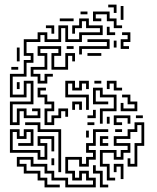

<svg xmlns="http://www.w3.org/2000/svg" viewBox="-20 -796 682 832"><path d="M473 -740V-764H449V-776H485V-740ZM503 -710V-770H515V-710ZM329 -734V-746H359V-734ZM473 -674V-704H443V-734H395V-716H419V-704H383V-746H455V-716H485V-686H509V-674ZM23 -254V-356H113V-434H95V-374H23V-476H83V-536H113V-554H83V-626H143V-656H185V-626H233V-686H275V-626H323V-656H413V-674H353V-704H335V-674H305V-650H293V-686H323V-716H365V-686H425V-644H335V-614H263V-674H245V-614H173V-644H155V-614H95V-566H125V-524H95V-464H35V-386H83V-446H125V-344H35V-266H53V-326H95V-296H143V-314H119V-326H155V-284H83V-314H65V-254ZM239 -704V-716H299V-704ZM203 -650V-674H179V-686H215V-650ZM443 -644V-680H455V-656H479V-644ZM503 -584V-626H533V-644H509V-656H545V-614H515V-596H539V-584ZM323 -560V-596H443V-614H359V-626H455V-584H335V-560ZM473 -590V-620H485V-590ZM143 -434V-464H113V-506H173V-554H143V-596H245V-554H215V-506H263V-566H305V-530H293V-554H275V-494H203V-566H233V-584H155V-566H185V-494H125V-476H155V-446H173V-476H209V-464H185V-434ZM269 -584V-596H299V-584ZM53 -530V-590H65V-530ZM359 -554V-566H419V-554ZM29 -494V-506H59V-494ZM353 -320V-374H263V-446H305V-416H323V-446H365V-410H353V-434H335V-404H293V-434H275V-386H365V-320ZM389 -434V-446H419V-434ZM473 -404V-434H455V-410H443V-446H485V-416H509V-404ZM53 -410V-440H65V-410ZM173 -254V-326H203V-344H173V-374H143V-416H179V-404H155V-386H185V-356H215V-314H185V-266H203V-296H233V-326H275V-290H263V-314H245V-284H215V-254ZM413 -260V-326H473V-374H413V-404H395V-356H449V-344H383V-416H425V-386H485V-314H425V-260ZM503 -314V-350H515V-326H563V-344H533V-374H509V-386H545V-356H575V-314ZM293 -320V-356H335V-320H323V-344H305V-320ZM359 -284V-296H383V-320H395V-284ZM473 -254V-296H545V-260H533V-284H485V-266H509V-254ZM569 -284V-296H599V-284ZM443 -260V-290H455V-260ZM233 -50V-224H143V-254H89V-266H155V-236H245V-50ZM359 -254V-266H389V-254ZM443 -14V-74H413V-146H485V-116H503V-146H533V-164H473V-206H533V-236H563V-266H605V-164H575V-74H533V-110H545V-86H563V-176H593V-254H575V-224H545V-194H485V-176H545V-134H515V-104H473V-134H425V-86H455V-26H479V-14ZM479 -224V-236H509V-224ZM173 16V-14H143V-44H83V-74H53V-116H125V-86H185V-56H215V-26H275V4H383V-14H353V-44H335V-14H293V-44H263V-116H335V-86H353V-116H383V-134H353V-176H383V-236H449V-224H395V-164H365V-146H395V-104H365V-74H323V-104H275V-56H305V-26H323V-56H365V-26H395V16H263V-14H203V-44H173V-74H113V-104H65V-86H95V-56H155V-26H185V4H239V16ZM143 -104V-134H23V-236H65V-206H83V-236H125V-164H59V-176H113V-224H95V-194H53V-224H35V-146H155V-116H173V-164H143V-206H215V-140H203V-194H155V-176H185V-104ZM353 -200V-230H365V-200ZM413 -164V-206H449V-194H425V-176H449V-164ZM203 -80V-110H215V-80ZM503 -20V-74H485V-50H473V-86H515V-20ZM413 16V-44H383V-80H395V-56H425V4H449V16Z"/></svg>

Font: Rubik Maze
Style: Regular
Weight: 400
Designer: Hubert and Fischer, NaN
Foundry: Hubert and Fischer, NaN
Version: Version 2.200